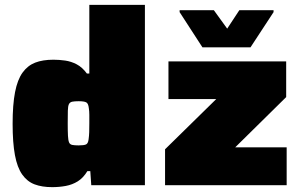

<svg xmlns="http://www.w3.org/2000/svg" viewBox="-20 -763 1238 791"><path d="M195 8Q153 8 122.5 -3.5Q92 -15 71.5 -44Q51 -73 41.5 -124Q32 -175 32 -253Q32 -332 42 -383.5Q52 -435 73 -464Q94 -493 125 -505Q156 -517 200 -517Q224 -517 248.5 -513.5Q273 -510 296 -498Q319 -486 338 -460H348V-743H577V0H356L352 -58H340Q323 -30 300.5 -16Q278 -2 251 3Q224 8 195 8ZM304 -164Q326 -164 334.5 -168Q343 -172 345 -189Q347 -203 347.5 -218.5Q348 -234 348 -255Q348 -275 348 -290Q348 -305 346 -317Q344 -337 335 -341.5Q326 -346 304 -346Q287 -346 277.5 -344Q268 -342 264 -334Q260 -326 259.5 -307Q259 -288 259 -255Q259 -222 260 -203.5Q261 -185 264.5 -176.5Q268 -168 277.5 -166Q287 -164 304 -164ZM660 0V-148L871 -355H674V-510H1159V-363L949 -156H1161V0ZM814 -568 720 -713V-721H861L916 -645L966 -721H1107V-713L1012 -568Z"/></svg>

Font: Saira SemiExpanded Black
Style: Regular
Weight: 900
Width: 6
Designer: Hector Gatti with collaboration of the Omnibus-Type team
Foundry: Omnibus-Type
Version: Version 1.101